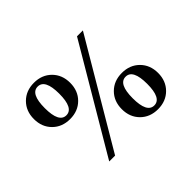

<svg xmlns="http://www.w3.org/2000/svg" viewBox="-147 -994 1294 1294"><g transform="rotate(-45 500.0 -347.0)"><path d="M733 -298Q664 -298 664 -161Q664 -24 733 -24Q802 -24 802 -161Q802 -298 733 -298ZM608.5 -36.5Q560 -85 560 -161Q560 -237 608.5 -285.5Q657 -334 733 -334Q809 -334 857.5 -285.5Q906 -237 906 -161Q906 -85 857.5 -36.5Q809 12 733 12Q657 12 608.5 -36.5ZM142.5 -408.5Q94 -457 94 -533Q94 -609 142.5 -657.5Q191 -706 267 -706Q343 -706 391.5 -657.5Q440 -609 440 -533Q440 -457 391.5 -408.5Q343 -360 267 -360Q191 -360 142.5 -408.5ZM267 -670Q198 -670 198 -533Q198 -396 267 -396Q336 -396 336 -533Q336 -670 267 -670ZM251 28 694 -722H750L307 28Z"/></g></svg>

Font: Justus
Style: Bold
Weight: 700
Version: Version 001.001